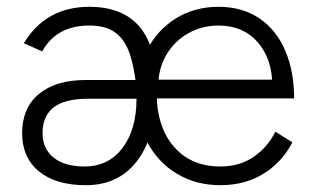

<svg xmlns="http://www.w3.org/2000/svg" viewBox="-20 -532 919 564"><path d="M381 -250Q381 -326 412 -385.5Q443 -445 497.5 -478.5Q552 -512 622 -512Q692 -512 742 -478Q792 -444 818 -383Q844 -322 844 -243H417L440 -262Q440 -160 490.5 -101.5Q541 -43 627 -43Q683 -43 724 -70.5Q765 -98 789 -145L839 -114Q809 -56 754.5 -22Q700 12 627 12Q556 12 500 -21.5Q444 -55 412.5 -114.5Q381 -174 381 -250ZM420 -298H805L780 -279Q780 -359 737 -408Q694 -457 622 -457Q574 -457 533.5 -434.5Q493 -412 469 -371.5Q445 -331 445 -280ZM380 -281Q373 -343 358.5 -381Q344 -419 316.5 -438Q289 -457 242 -457Q194 -457 159.5 -438Q125 -419 104 -381L50 -405Q115 -512 242 -512Q342 -512 391.5 -451.5Q441 -391 441 -268V-180H389L381 -268ZM45 -141Q45 -215 94.5 -256Q144 -297 232 -297H420V-242H240Q170 -242 137.5 -216.5Q105 -191 105 -141Q105 -95 137.5 -69Q170 -43 228 -43Q299 -43 340 -97.5Q381 -152 381 -242H435Q435 -126 381 -57Q327 12 232 12Q144 12 94.5 -28.5Q45 -69 45 -141Z"/></svg>

Font: Oak Sans Light
Style: Regular
Weight: 400
Designer: Erik Kennedy, Walven
Foundry: Erik Kennedy, Walven
Version: Version 1.100;Glyphs 3.1.2 (3151)